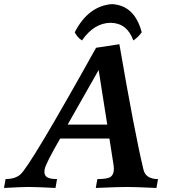

<svg xmlns="http://www.w3.org/2000/svg" viewBox="-75 -929 844 949"><path d="M698.2 0Q590.8 -4.9 551.8 -4.9Q512.2 -4.9 398.4 0L406.2 -43.9Q457 -43.9 472.4 -55.4Q487.8 -66.9 487.8 -94.2Q487.8 -106.4 484.4 -125.5L465.8 -244.1H222.2Q150.9 -120.6 145.5 -91.8L144.5 -79.1Q144.5 -60.5 159.2 -52.2Q173.8 -43.9 207 -43.9L199.2 0Q102.5 -4.9 66.4 -4.9Q34.7 -4.9 -55.2 0L-47.4 -43.9Q-2 -43.9 24.9 -65.9Q72.3 -105 399.9 -692.9L515.1 -710.4Q589.8 -275.9 633.8 -91.8Q644.5 -43.9 706.1 -43.9ZM455.1 -313 412.6 -583 259.3 -313ZM478 -908.7Q590.3 -902.8 625.5 -769.5Q608.4 -745.1 584 -729Q553.7 -814.5 472.2 -816.4Q389.6 -815.4 330.1 -729Q306.2 -745.1 294.4 -769.5Q361.3 -899.4 478 -908.7Z"/></svg>

Font: Kelvinch
Style: Bold Italic
Weight: 700
Italic angle: -10°
Designer: Paul James Miller
Foundry: High-Logic / Made with FontCreator
Version: Version 3.30 September 23, 2016